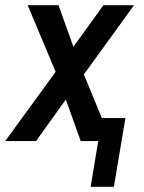

<svg xmlns="http://www.w3.org/2000/svg" viewBox="-30 -540 550 735"><path d="M317 175 346 0H279L222 -159L108 0H-10L183 -265L76 -520H194L251 -361L366 -520H483L291 -255L360 -88H450L406 175Z"/></svg>

Font: Iosevka SS04 Semibold Oblique
Style: Regular
Weight: 600
Italic angle: -9°
Monospace: yes
Designer: Belleve Invis
Foundry: Belleve Invis
Version: Version 19.0.0; ttfautohint (v1.8.4)